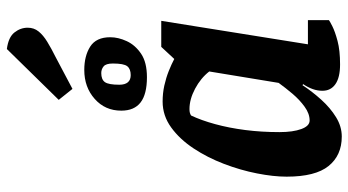

<svg xmlns="http://www.w3.org/2000/svg" viewBox="-249 -760 1020 562"><g transform="rotate(-90 261.0 -479.0)"><path d="M142.3 11.4Q87.3 11.4 56.1 -27.2Q24.9 -65.8 24.9 -150Q24.9 -188.8 34.4 -236.8Q43.8 -284.9 62.3 -333.4Q80.8 -381.9 107.7 -422.5Q134.6 -463.1 169 -488Q203.5 -513 244.8 -513Q269 -513 291.7 -508Q314.3 -502.9 334.2 -495Q354 -487.1 369.4 -478.9L404.8 -517H481L412.3 -87.7H483V-26.2Q481 -24.2 465.4 -16.3Q449.8 -8.4 422.2 -1Q394.5 6.4 353.3 6.4Q315.1 6.4 295.7 -7.2Q276.3 -20.7 276.3 -45.2Q276.3 -59.6 281.2 -73.5Q286.1 -87.4 295.7 -101.6L292.7 -103.6Q274 -75.1 250.1 -48.6Q226.2 -22.1 199 -5.4Q171.8 11.4 142.3 11.4ZM189.3 -82.7Q209.4 -82.7 229.5 -97.3Q249.7 -111.8 267.6 -132.9Q285.4 -154 299.4 -173.4L332.8 -376.5Q313.3 -401.5 282.3 -418Q251.3 -434.4 222.7 -434.4Q216.1 -434.4 211.8 -433.2Q207.4 -431.9 204 -429.8Q189.9 -400.3 178.7 -359.4Q167.5 -318.6 161.4 -271Q155.3 -223.4 155.3 -171Q155.3 -131.4 164.3 -107Q173.2 -82.7 189.3 -82.7ZM316 -558.9Q266.4 -558.9 242.3 -577.4Q218.1 -595.9 218.1 -634Q218.1 -681.4 252.5 -711.8Q286.8 -742.3 337.3 -742.3Q378.3 -742.3 405.7 -724.9Q433 -707.4 433 -666.4Q433 -642.7 421.5 -617.9Q410 -593.1 384.7 -576Q359.4 -558.9 316 -558.9ZM322.1 -606.4Q340.1 -606.4 348.1 -616.5Q356.1 -626.5 356.1 -658.6Q356.1 -678.9 347.7 -685.7Q339.3 -692.6 328.1 -692.6Q309.2 -692.6 301.6 -681.9Q294 -671.2 294 -639.7Q294 -623.1 301.2 -614.7Q308.3 -606.4 322.1 -606.4ZM281.8 -776.9 249.7 -817.1 398.5 -968.9Q433 -964.4 446.9 -946.8Q460.9 -929.2 460.9 -907.9Q460.9 -889.5 449.9 -876Q439 -862.4 419.7 -850.7Q400.5 -838.9 374.6 -826Z"/></g></svg>

Font: Faustina Light
Style: Italic
Weight: 300
Italic angle: -8°
Designer: Alfonso Garcia
Foundry: http://www.omnibus-type.com
Version: Version 1.200